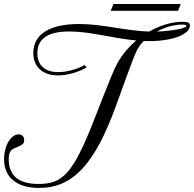

<svg xmlns="http://www.w3.org/2000/svg" viewBox="-20 -904 953 943"><path d="M557.6 -595.2C539.1 -562 527.3 -532.7 440.9 -312.5C338.4 -51.3 288.6 -0.5 168.5 -0.5C71.3 -0.5 22.9 -42 22.9 -121.6C22.9 -154.8 31.7 -167.5 50.8 -175.8C88.9 -191.9 98.6 -196.3 98.6 -214.8C98.6 -233.9 88.4 -244.1 71.8 -244.1C33.2 -244.1 0 -188.5 0 -122.6C0 -32.2 62.5 19 172.4 19C339.8 19 446.8 -100.6 550.3 -386.2C630.9 -609.4 645.5 -648.9 663.1 -674.8C669.4 -684.6 677.2 -693.4 686 -702.6C695.3 -702.1 704.1 -702.1 713.4 -702.1C827.1 -702.1 912.6 -734.9 912.6 -778.3C912.6 -792.5 904.3 -796.9 876.5 -796.9C822.3 -796.9 765.1 -778.8 712.9 -749C592.3 -752.9 485.4 -786.1 368.7 -786.1C223.6 -786.1 143.6 -735.4 143.6 -644C143.6 -575.2 189.5 -533.7 265.1 -533.7C310.1 -533.7 362.8 -548.3 405.3 -572.8L395.5 -584.5C358.9 -564 308.1 -549.8 266.1 -549.8C205.1 -549.8 163.6 -579.6 163.6 -643.1C163.6 -706.5 205.6 -749.5 320.8 -749.5C423.3 -749.5 534.7 -715.8 649.4 -705.1C612.3 -673.8 580.1 -636.2 557.6 -595.2ZM874 -783.2C889.2 -783.2 896 -781.2 896 -777.3C896 -764.6 824.7 -751.5 750.5 -749C789.6 -770 833.5 -783.2 874 -783.2ZM523.9 -851.1H854.5L867.7 -884.3H537.1Z"/></svg>

Font: Petit Formal Script
Style: Regular
Weight: 400
Designer: Pablo Impallari, Brenda Gallo, Rodrigo Fuenzalida
Foundry: Pablo Impallari, Brenda Gallo, Rodrigo Fuenzalida
Version: Version 1.001